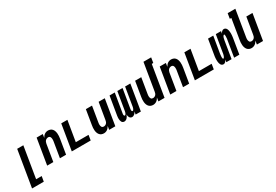

<svg xmlns="http://www.w3.org/2000/svg" viewBox="70 -1949 4860 3377"><g transform="rotate(-30 2500.0 -260.0)"><path d="M71 215 193 -520H318L214 110H327L309 215Z M502 0 588 -520H713L701 -448Q711 -464 723 -479.5Q735 -495 750.5 -506Q766 -517 784.5 -522.5Q803 -528 821 -528Q847 -528 870 -518.5Q893 -509 908 -490.5Q923 -472 930.5 -448.5Q938 -425 940.5 -399.5Q943 -374 941 -348Q939 -322 935 -297L886 0H761L813 -314Q815 -325 815.5 -337Q816 -349 815.5 -360.5Q815 -372 812.5 -383Q810 -394 804 -403.5Q798 -413 788 -418Q778 -423 766 -423Q751 -423 735.5 -417Q720 -411 709 -399Q698 -387 692 -372Q686 -357 683 -341L627 0Z M1002 0 1088 -520H1213L1144 -105H1403L1386 0Z M1652 8Q1626 8 1603.5 -1.5Q1581 -11 1566 -29.5Q1551 -48 1543 -71.5Q1535 -95 1533 -120.5Q1531 -146 1532.5 -172Q1534 -198 1539 -223L1588 -520H1713L1661 -206Q1659 -195 1658 -183Q1657 -171 1657.5 -159.5Q1658 -148 1661 -137Q1664 -126 1669.5 -116.5Q1675 -107 1685.5 -102Q1696 -97 1708 -97Q1723 -97 1738.5 -103Q1754 -109 1765 -121Q1776 -133 1782 -148Q1788 -163 1790 -179L1847 -520H1972L1886 0H1761L1773 -72Q1763 -56 1751 -40.5Q1739 -25 1723 -14Q1707 -3 1688.5 2.5Q1670 8 1652 8Z M2067 8Q2050 8 2036.5 0Q2023 -8 2016 -21.5Q2009 -35 2006 -50.5Q2003 -66 2002 -82.5Q2001 -99 2003 -115.5Q2005 -132 2007 -148L2069 -520H2175L2110 -131Q2109 -123 2108 -115Q2107 -107 2108.5 -100Q2110 -93 2114.5 -86.5Q2119 -80 2127 -80Q2135 -80 2141 -87.5Q2147 -95 2151 -102.5Q2155 -110 2157.5 -118Q2160 -126 2162 -134Q2164 -142 2165.5 -150Q2167 -158 2168 -166L2227 -520H2333L2268 -131Q2267 -123 2266 -115Q2265 -107 2266.5 -100Q2268 -93 2272.5 -86.5Q2277 -80 2285 -80Q2293 -80 2299 -87.5Q2305 -95 2309 -102.5Q2313 -110 2315.5 -118Q2318 -126 2320 -134Q2322 -142 2323.5 -150Q2325 -158 2326 -166L2385 -520H2491L2405 0H2299L2308 -59Q2302 -46 2294 -34Q2286 -22 2275.5 -12.5Q2265 -3 2251.5 2.5Q2238 8 2225 8Q2209 8 2195.5 0Q2182 -8 2174.5 -21Q2167 -34 2163.5 -49.5Q2160 -65 2160 -81Q2154 -65 2146.5 -50Q2139 -35 2127 -21.5Q2115 -8 2099 0Q2083 8 2067 8Z M2652 8Q2626 8 2603.5 -1.5Q2581 -11 2566 -29.5Q2551 -48 2543 -71.5Q2535 -95 2533 -120.5Q2531 -146 2532.5 -172Q2534 -198 2539 -223L2588 -520H2713L2661 -206Q2659 -195 2658 -183Q2657 -171 2657.5 -159.5Q2658 -148 2661 -137Q2664 -126 2669.5 -116.5Q2675 -107 2685.5 -102Q2696 -97 2708 -97Q2723 -97 2738.5 -103Q2754 -109 2765 -121Q2776 -133 2782 -148Q2788 -163 2790 -179L2882 -735H3038L3021 -630H2990L2886 0H2761L2773 -72Q2763 -56 2751 -40.5Q2739 -25 2723 -14Q2707 -3 2688.5 2.5Q2670 8 2652 8Z M3002 0 3088 -520H3213L3201 -448Q3211 -464 3223 -479.5Q3235 -495 3250.5 -506Q3266 -517 3284.5 -522.5Q3303 -528 3321 -528Q3347 -528 3370 -518.5Q3393 -509 3408 -490.5Q3423 -472 3430.5 -448.5Q3438 -425 3440.5 -399.5Q3443 -374 3441 -348Q3439 -322 3435 -297L3386 0H3261L3313 -314Q3315 -325 3315.5 -337Q3316 -349 3315.5 -360.5Q3315 -372 3312.5 -383Q3310 -394 3304 -403.5Q3298 -413 3288 -418Q3278 -423 3266 -423Q3251 -423 3235.5 -417Q3220 -411 3209 -399Q3198 -387 3192 -372Q3186 -357 3183 -341L3127 0Z M3502 0 3588 -520H3713L3644 -105H3903L3886 0Z M4081 8Q4064 8 4050 -1Q4036 -10 4028.5 -24Q4021 -38 4017 -54Q4013 -70 4011.5 -87Q4010 -104 4010 -121Q4010 -138 4011 -155Q4012 -172 4014.5 -189Q4017 -206 4020 -223L4069 -520H4175L4123 -209Q4122 -203 4121 -197.5Q4120 -192 4119.5 -186.5Q4119 -181 4118 -175Q4117 -169 4116.5 -163.5Q4116 -158 4115.5 -152.5Q4115 -147 4114.5 -141.5Q4114 -136 4113.5 -130Q4113 -124 4113 -118.5Q4113 -113 4114 -107.5Q4115 -102 4115.5 -96.5Q4116 -91 4118 -85.5Q4120 -80 4126 -80Q4133 -80 4138.5 -86Q4144 -92 4147.5 -98.5Q4151 -105 4153.5 -111.5Q4156 -118 4158 -124.5Q4160 -131 4162 -138Q4164 -145 4165.5 -151.5Q4167 -158 4168 -165Q4169 -172 4170 -179L4227 -520H4333L4325 -470Q4329 -480 4335.5 -490Q4342 -500 4350.5 -509Q4359 -518 4370 -523Q4381 -528 4392 -528Q4409 -528 4423 -519Q4437 -510 4445 -496Q4453 -482 4456.5 -466Q4460 -450 4462 -433Q4464 -416 4464 -399Q4464 -382 4462.5 -365Q4461 -348 4459 -331Q4457 -314 4454 -297L4405 0H4299L4350 -311Q4351 -317 4352 -322.5Q4353 -328 4354 -333.5Q4355 -339 4356 -345Q4357 -351 4357.5 -356.5Q4358 -362 4358 -367.5Q4358 -373 4358.5 -378.5Q4359 -384 4359.5 -390Q4360 -396 4360 -401.5Q4360 -407 4359.5 -412.5Q4359 -418 4358.5 -423.5Q4358 -429 4356 -434.5Q4354 -440 4348 -440Q4341 -440 4335.5 -434Q4330 -428 4326 -421.5Q4322 -415 4319.5 -408.5Q4317 -402 4315 -395.5Q4313 -389 4311.5 -382Q4310 -375 4308.5 -368.5Q4307 -362 4305.5 -355Q4304 -348 4303 -341L4247 0H4141L4149 -50Q4144 -40 4137.5 -30Q4131 -20 4122.5 -11Q4114 -2 4103 3Q4092 8 4081 8Z M4652 8Q4626 8 4603.5 -1.5Q4581 -11 4566 -29.5Q4551 -48 4543 -71.5Q4535 -95 4533 -120.5Q4531 -146 4532.5 -172Q4534 -198 4539 -223L4606 -630H4575L4592 -735H4748L4661 -206Q4659 -195 4658 -183Q4657 -171 4657.5 -159.5Q4658 -148 4661 -137Q4664 -126 4669.5 -116.5Q4675 -107 4685.5 -102Q4696 -97 4708 -97Q4723 -97 4738.5 -103Q4754 -109 4765 -121Q4776 -133 4782 -148Q4788 -163 4790 -179L4847 -520H4972L4886 0H4761L4773 -72Q4763 -56 4751 -40.5Q4739 -25 4723 -14Q4707 -3 4688.5 2.5Q4670 8 4652 8Z"/></g></svg>

Font: Iosevka Term Curly Extrabold
Style: Italic
Weight: 800
Italic angle: -9°
Designer: Belleve Invis
Foundry: Belleve Invis
Version: Version 32.3.0